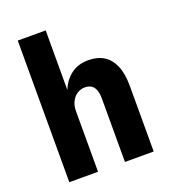

<svg xmlns="http://www.w3.org/2000/svg" viewBox="-130 -802 800 898"><g transform="rotate(-20 270.0 -352.5)"><path d="M61 0V-705H200V-408Q217 -452 252 -479Q287 -506 339 -506Q384 -506 415.5 -486.5Q447 -467 464 -427.5Q481 -388 481 -326V0H338V-315Q338 -343 331 -360Q324 -377 311 -384.5Q298 -392 281 -392Q260 -392 242.5 -381Q225 -370 214.5 -349.5Q204 -329 204 -302V0Z"/></g></svg>

Font: Nunito Sans 10pt Condensed ExtraBold
Style: Regular
Weight: 800
Width: 3
Designer: Vernon Adams
Foundry: Vernon Adams
Version: Version 3.101;gftools[0.9.27]